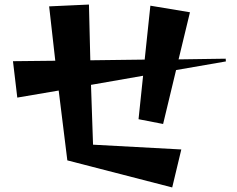

<svg xmlns="http://www.w3.org/2000/svg" viewBox="-20 -777 1040 844"><path d="M276 -72 238 -379 56 -348 37 -508 223 -510 196 -749 371 -757 377 -512 616 -515 641 -752 815 -723 765 -516 972 -519 973 -507 754 -469 697 -232 589 -253 609 -444 380 -404 389 -141 777 -120 737 47Z"/></svg>

Font: Tiejili SC
Style: Regular
Weight: 400
Designer: Buernia
Foundry: Ershou Xiaoxi Press
Version: Version 1.100